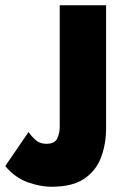

<svg xmlns="http://www.w3.org/2000/svg" viewBox="-142 -461 478 733"><path d="M54 252Q13 252 -35.5 235Q-84 218 -122 173L-33 43Q-22 59 -6 73.5Q10 88 35 88Q67 88 76.5 67.5Q86 47 86 24V-441H263V29Q263 87 244.5 138Q226 189 181 220.5Q136 252 54 252Z"/></svg>

Font: Teachers ExtraBold
Style: Regular
Weight: 800
Designer: Alfredo Marco Pradil, Chank Diesel
Version: Version 1.001